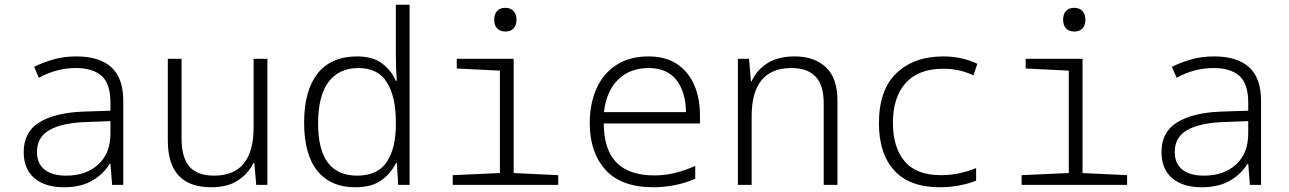

<svg xmlns="http://www.w3.org/2000/svg" viewBox="-20 -780 5440 810"><path d="M250 10Q170 10 125 -28.5Q80 -67 80 -138Q80 -223 145.5 -263.5Q211 -304 327 -309L446 -313V-346Q446 -427 408.5 -460Q371 -493 300 -493Q219 -493 144 -452L124 -498Q162 -517 206 -529.5Q250 -542 303 -542Q399 -542 449.5 -496.5Q500 -451 500 -355V0H453L446 -89H443Q415 -44 367.5 -17Q320 10 250 10ZM259 -39Q343 -39 394.5 -86Q446 -133 446 -217V-269L339 -265Q240 -261 188 -231Q136 -201 136 -139Q136 -90 168 -64.5Q200 -39 259 -39Z M871 10Q688 10 688 -187V-532H746V-196Q746 -116 779 -77.5Q812 -39 883 -39Q1050 -39 1050 -243V-532H1108V0H1061L1053 -92H1049Q1027 -47 983.5 -18.5Q940 10 871 10Z M1478 10Q1375 10 1319 -59Q1263 -128 1263 -263Q1263 -398 1320 -470Q1377 -542 1487 -542Q1554 -542 1593 -511.5Q1632 -481 1650 -439H1654Q1650 -490 1650 -545V-760H1708V0H1660L1654 -93H1651Q1629 -48 1588.5 -19Q1548 10 1478 10ZM1487 -39Q1573 -39 1611.5 -96.5Q1650 -154 1650 -255V-267Q1650 -370 1613 -431.5Q1576 -493 1492 -493Q1411 -493 1366.5 -435Q1322 -377 1322 -258Q1322 -39 1487 -39Z M2112 -647Q2090 -647 2077.5 -660Q2065 -673 2065 -697Q2065 -720 2077 -733.5Q2089 -747 2112 -747Q2134 -747 2146.5 -733.5Q2159 -720 2159 -697Q2159 -674 2147 -660.5Q2135 -647 2112 -647ZM1890 0V-41L2089 -50V-482L1907 -491V-532H2147V-50L2335 -41V0Z M2737 10Q2601 10 2534.5 -63.5Q2468 -137 2468 -260Q2468 -343 2496.5 -406.5Q2525 -470 2580.5 -506Q2636 -542 2716 -542Q2788 -542 2836 -510Q2884 -478 2908.5 -422Q2933 -366 2933 -292V-259H2527Q2528 -147 2581.5 -93.5Q2635 -40 2740 -40Q2786 -40 2828 -50.5Q2870 -61 2913 -80V-26Q2870 -7 2824.5 1.5Q2779 10 2737 10ZM2874 -307Q2873 -392 2833.5 -442.5Q2794 -493 2716 -493Q2638 -493 2588 -444.5Q2538 -396 2528 -307Z M3093 0V-532H3140L3148 -437H3151Q3171 -483 3216 -512.5Q3261 -542 3333 -542Q3415 -542 3464 -496.5Q3513 -451 3513 -356V0H3455V-344Q3455 -421 3420.5 -457Q3386 -493 3319 -493Q3151 -493 3151 -289V0Z M3945 10Q3817 10 3752.5 -61Q3688 -132 3688 -260Q3688 -401 3762 -471.5Q3836 -542 3959 -542Q4000 -542 4035.5 -534Q4071 -526 4103 -511L4087 -462Q4055 -477 4023.5 -483.5Q3992 -490 3960 -490Q3855 -490 3801 -430Q3747 -370 3747 -262Q3747 -159 3796 -100Q3845 -41 3950 -41Q3990 -41 4029 -49.5Q4068 -58 4098 -71V-18Q4070 -6 4029 2Q3988 10 3945 10Z M4512 -647Q4490 -647 4477.5 -660Q4465 -673 4465 -697Q4465 -720 4477 -733.5Q4489 -747 4512 -747Q4534 -747 4546.5 -733.5Q4559 -720 4559 -697Q4559 -674 4547 -660.5Q4535 -647 4512 -647ZM4290 0V-41L4489 -50V-482L4307 -491V-532H4547V-50L4735 -41V0Z M5050 10Q4970 10 4925 -28.5Q4880 -67 4880 -138Q4880 -223 4945.5 -263.5Q5011 -304 5127 -309L5246 -313V-346Q5246 -427 5208.5 -460Q5171 -493 5100 -493Q5019 -493 4944 -452L4924 -498Q4962 -517 5006 -529.5Q5050 -542 5103 -542Q5199 -542 5249.5 -496.5Q5300 -451 5300 -355V0H5253L5246 -89H5243Q5215 -44 5167.5 -17Q5120 10 5050 10ZM5059 -39Q5143 -39 5194.5 -86Q5246 -133 5246 -217V-269L5139 -265Q5040 -261 4988 -231Q4936 -201 4936 -139Q4936 -90 4968 -64.5Q5000 -39 5059 -39Z"/></svg>

Font: Noto Sans Mono Light
Style: Regular
Weight: 300
Designer: Monotype Design Team
Foundry: Monotype Imaging Inc.
Version: Version 2.014; ttfautohint (v1.8.4.7-5d5b)